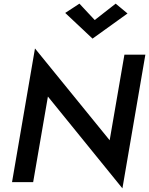

<svg xmlns="http://www.w3.org/2000/svg" viewBox="-20 -1000 818 1054"><path d="M663 -700 582 -230 172 -734 46 0H162L243 -470L652 34L778 -700ZM500 -890 416 -980 338 -929 488 -788 680 -926 615 -980Z"/></svg>

Font: Jost* 500 Medium Italic
Style: Italic
Weight: 500
Italic angle: -10°
Version: Version 3.200; ttfautohint (v0.97) -l 8 -r 50 -G 200 -x 14 -